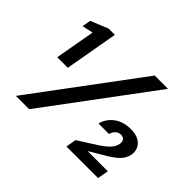

<svg xmlns="http://www.w3.org/2000/svg" viewBox="-145 -949 1194 1194"><g transform="rotate(45 452.0 -352.0)"><path d="M111 -352 158 -616 86 -600 96 -657 212 -704H266L204 -352ZM99 0 620 -700H737L216 0ZM544 0 556 -68 688 -152Q719 -173 740.5 -195.5Q762 -218 767 -246Q771 -268 761 -280Q751 -292 733 -292Q712 -292 697.5 -279Q683 -266 676 -242H584Q596 -292 639.5 -326Q683 -360 752 -360Q796 -360 822.5 -344.5Q849 -329 860 -304.5Q871 -280 866 -251Q859 -212 828 -183Q797 -154 738 -121L657 -73H835L822 0Z"/></g></svg>

Font: DM Sans 17pt SemiBold
Style: Italic
Weight: 600
Italic angle: -10°
Version: Version 4.004;gftools[0.9.30]